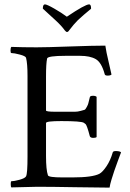

<svg xmlns="http://www.w3.org/2000/svg" viewBox="-20 -858 598 882"><path d="M148.4 -640.6Q192.4 -640.6 300.8 -644.5Q409.2 -648.4 463.9 -648.4Q467.8 -620.1 479 -573.7Q490.2 -527.3 492.2 -515.6Q487.3 -510.7 474.6 -510.7Q461.9 -510.7 460.9 -517.6Q446.3 -571.3 419.9 -586.4Q393.6 -601.6 347.7 -601.6H282.2Q198.2 -601.6 196.3 -588.9Q191.4 -565.4 191.4 -506.8V-350.6Q191.4 -344.7 233.4 -344.7H285.2Q312.5 -344.7 324.7 -344.7Q336.9 -344.7 350.6 -348.6Q364.3 -352.5 368.2 -353.5Q372.1 -354.5 378.4 -366.2Q384.8 -377.9 385.7 -383.3Q386.7 -388.7 392.6 -411.1Q393.6 -418 407.2 -418Q418.9 -418 423.8 -413.1V-228.5Q419.9 -224.6 408.2 -224.6Q395.5 -224.6 392.6 -232.4Q385.7 -258.8 380.9 -272Q376 -285.2 373.5 -287.6Q371.1 -290 365.2 -293.9Q352.5 -301.8 261.7 -301.8Q191.4 -301.8 191.4 -293V-141.6Q191.4 -78.1 200.2 -52.7Q203.1 -43 266.6 -43H313.5Q404.3 -43 436.5 -59.6Q451.2 -67.4 469.2 -94.2Q487.3 -121.1 498 -158.2Q500 -164.1 511.7 -164.1Q530.3 -164.1 536.1 -158.2Q531.2 -145.5 521 -117.7Q510.7 -89.8 504.9 -72.8Q499 -55.7 492.2 -33.2Q485.4 -10.7 483.4 3.9Q433.6 3.9 326.2 2Q218.8 0 150.4 0L32.2 2.9Q29.3 0 29.3 -12.7Q29.3 -25.4 32.2 -25.4Q44.9 -25.4 69.8 -32.2Q94.7 -39.1 99.6 -47.9Q106.4 -59.6 106.4 -139.6V-508.8Q106.4 -566.4 99.6 -592.8Q96.7 -600.6 70.8 -607.4Q44.9 -614.3 32.2 -614.3Q28.3 -614.3 28.3 -626Q28.3 -638.7 32.2 -642.6Q83 -640.6 148.4 -640.6ZM287.1 -781.2Q371.1 -837.9 389.6 -837.9Q398.4 -837.9 398.4 -818.4Q398.4 -817.4 389.6 -810.5Q380.9 -803.7 365.7 -790.5Q350.6 -777.3 337.9 -765.6Q318.4 -746.1 297.9 -718.8Q293 -710.9 287.1 -710.9Q284.2 -710.9 277.3 -718.8Q263.7 -738.3 236.3 -763.7Q222.7 -776.4 201.7 -795.4Q180.7 -814.5 176.8 -818.4Q176.8 -837.9 186.5 -837.9Q195.3 -837.9 229.5 -818.4Q263.7 -798.8 287.1 -781.2Z"/></svg>

Font: Crimson Text
Style: Regular
Weight: 400
Version: Version 0.13